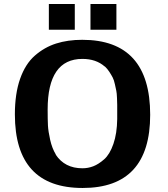

<svg xmlns="http://www.w3.org/2000/svg" viewBox="-20 -914 834 955"><path d="M430 -766V-894H559V-766ZM223 -766V-894H352V-766ZM54 -345Q54 -448 80 -522Q106 -596 153.5 -637.5Q201 -679 259 -697.5Q317 -716 389 -716Q727 -716 727 -343Q727 21 391 21Q54 21 54 -345ZM217 -369Q217 -318 218.5 -289.5Q220 -261 229.5 -218.5Q239 -176 258 -145H257Q302 -77 390 -77Q418 -77 444 -87Q470 -97 498 -121.5Q526 -146 544 -198Q562 -250 563 -322Q563 -327 563 -355.5Q563 -384 563 -392Q563 -400 562 -425.5Q561 -451 558.5 -462.5Q556 -474 551.5 -495Q547 -516 540.5 -528.5Q534 -541 524 -556.5Q514 -572 501 -584V-583Q458 -621 390 -621Q217 -621 217 -369Z"/></svg>

Font: Coval
Style: Black
Weight: 1000
Foundry: Context Ltd
Version: Version 001.000